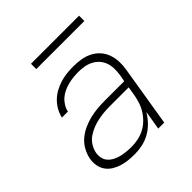

<svg xmlns="http://www.w3.org/2000/svg" viewBox="-187 -827 974 974"><g transform="rotate(-45 300.0 -340.5)"><path d="M230 8Q207 8 184 5.5Q161 3 140 -3.5Q119 -10 100.5 -21.5Q82 -33 69.5 -50.5Q57 -68 53 -90.5Q49 -113 53 -137Q58 -163 71.5 -188Q85 -213 106.5 -231.5Q128 -250 154 -262Q180 -274 206.5 -280.5Q233 -287 259.5 -289.5Q286 -292 312 -292H454L461 -331Q464 -352 463.5 -374Q463 -396 456 -415Q449 -434 435.5 -449Q422 -464 403.5 -473.5Q385 -483 364 -486.5Q343 -490 321 -490Q303 -490 285 -488Q267 -486 249 -481.5Q231 -477 213.5 -469Q196 -461 181.5 -448.5Q167 -436 156.5 -419Q146 -402 143 -385H100Q105 -408 117 -429.5Q129 -451 147 -468.5Q165 -486 186.5 -497.5Q208 -509 231 -516Q254 -523 277.5 -525.5Q301 -528 324 -528Q351 -528 378.5 -523.5Q406 -519 429.5 -507Q453 -495 470 -476Q487 -457 496 -432Q505 -407 506 -379.5Q507 -352 502 -324L449 0H406L423 -102Q408 -77 387 -55Q366 -33 340 -18.5Q314 -4 286 2Q258 8 230 8ZM244 -30Q267 -30 290.5 -34.5Q314 -39 336 -50Q358 -61 376 -78Q394 -95 407.5 -116Q421 -137 428.5 -160Q436 -183 440 -205L448 -254H313Q291 -254 269.5 -252Q248 -250 226.5 -245.5Q205 -241 183.5 -232.5Q162 -224 143 -210.5Q124 -197 112 -177Q100 -157 96 -136Q93 -117 97 -100Q101 -83 112.5 -70.5Q124 -58 140 -50Q156 -42 172.5 -38Q189 -34 207.5 -32Q226 -30 244 -30ZM182 -651V-689H527V-651Z"/></g></svg>

Font: Iosevka Aile XLt Obl
Style: Regular
Weight: 200
Italic angle: -9°
Designer: Belleve Invis
Foundry: Belleve Invis
Version: Version 31.1.0; ttfautohint (v1.8.4)